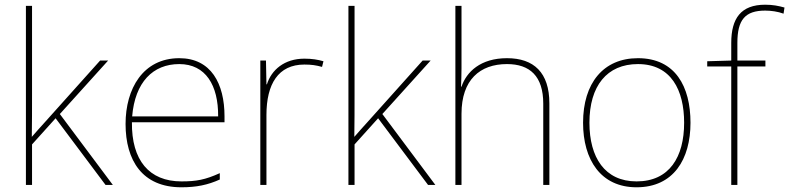

<svg xmlns="http://www.w3.org/2000/svg" viewBox="-20 -785 3350 815"><path d="M116 -385V-760H90V0H116V-172L216 -283L428 0H459L234 -301L439 -528H405L172 -268C150 -244 137 -229 115 -204C116 -267 116 -321 116 -385Z M741 -538C587 -538 513 -408 513 -259C513 -104 584 10 750 10C814 10 862 0 913 -23V-50C851 -22 814 -15 750 -15C613 -15 538 -105 540 -266H933V-291C933 -430 876 -538 741 -538ZM741 -513C853 -513 907 -423 906 -291H541C553 -436 629 -513 741 -513Z M1272 -536C1187 -536 1132 -488 1113 -427H1111L1109 -528H1085V0H1111V-297C1111 -428 1161 -511 1272 -511C1302 -511 1322 -508 1347 -501L1353 -525C1329 -532 1304 -536 1272 -536Z M1485 -385V-760H1459V0H1485V-172L1585 -283L1797 0H1828L1603 -301L1808 -528H1774L1541 -268C1519 -244 1506 -229 1484 -204C1485 -267 1485 -321 1485 -385Z M1939 -496V-760H1913V0H1939V-302C1939 -446 2017 -513 2132 -513C2229 -513 2286 -462 2286 -345V0H2312V-346C2312 -477 2246 -538 2132 -538C2020 -538 1960 -480 1939 -417H1937C1938 -446 1939 -466 1939 -496Z M2911 -264C2911 -417 2847 -538 2688 -538C2541 -538 2455 -432 2455 -264C2455 -107 2530 10 2682 10C2839 10 2911 -109 2911 -264ZM2482 -264C2482 -420 2556 -513 2688 -513C2829 -513 2884 -402 2884 -264C2884 -119 2822 -15 2682 -15C2547 -15 2482 -117 2482 -264Z M3229 -503V-528H3110V-603C3110 -701 3143 -740 3228 -740C3253 -740 3282 -736 3306 -727L3310 -753C3285 -760 3261 -765 3228 -765C3125 -765 3084 -707 3084 -603V-528L2982 -525V-503H3084V0H3110V-503Z"/></svg>

Font: Noto Sans Arabic Thin
Style: Regular
Weight: 100
Designer: Monotype Design Team, Nadine Chahine, Nizar Qandah and Khaled Hosny
Foundry: Monotype Imaging Inc.
Version: Version 2.012